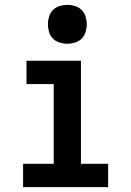

<svg xmlns="http://www.w3.org/2000/svg" viewBox="-20 -770 540 790"><path d="M75 0V-96H201V-424H89V-520H313V-96H425V0ZM257 -590Q241 -590 225 -595Q209 -600 198 -611Q187 -622 182 -638Q177 -654 177 -670Q177 -686 182 -702Q187 -718 198 -729Q209 -740 225 -745Q241 -750 257 -750Q273 -750 289 -745Q305 -740 316 -729Q327 -718 332 -702Q337 -686 337 -670Q337 -654 332 -638Q327 -622 316 -611Q305 -600 289 -595Q273 -590 257 -590Z"/></svg>

Font: Iosevka Algr
Style: Bold
Weight: 700
Monospace: yes
Designer: Belleve Invis
Foundry: Belleve Invis
Version: Version 26.0.2; ttfautohint (v1.8.3)